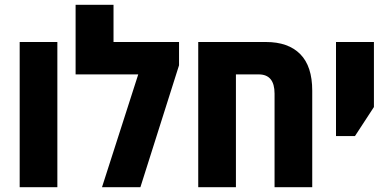

<svg xmlns="http://www.w3.org/2000/svg" viewBox="-20 -780 1625 800"><path d="M62 0V-605H219V0Z M453 -605H726V-508L565 0H405L556 -470H295V-760H453Z M1088 -605Q1181 -605 1231 -554.5Q1281 -504 1281 -402V0H1124V-390Q1124 -470 1058 -470H963V0H806V-605Z M1380 -213V-605H1538V-334L1459 -213Z"/></svg>

Font: Noto Sans Hebrew Condensed ExtraBold
Style: Regular
Weight: 800
Width: 3
Designer: Monotype Design Team
Foundry: Monotype Imaging Inc.
Version: Version 2.004; ttfautohint (v1.8.4.7-5d5b)